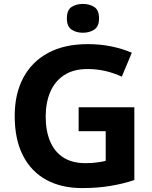

<svg xmlns="http://www.w3.org/2000/svg" viewBox="-20 -949 775 979"><path d="M381 -402H665V-31Q609 -12 542.5 -1Q476 10 399 10Q293 10 216 -32Q139 -74 97 -156Q55 -238 55 -358Q55 -470 98.5 -552Q142 -634 225 -679Q308 -724 428 -724Q492 -724 549.5 -712Q607 -700 652 -680L601 -558Q563 -576 519 -586.5Q475 -597 427 -597Q354 -597 306.5 -565.5Q259 -534 236 -479.5Q213 -425 213 -355Q213 -282 235.5 -228.5Q258 -175 303 -146Q348 -117 417 -117Q445 -117 473 -120.5Q501 -124 519 -129V-280H381ZM403 -929Q436 -929 460.5 -913.5Q485 -898 485 -855Q485 -814 460.5 -798Q436 -782 403 -782Q369 -782 345 -798Q321 -814 321 -855Q321 -898 345 -913.5Q369 -929 403 -929Z"/></svg>

Font: Noto Sans Lao Looped
Style: Bold
Weight: 700
Designer: Mark Frömberg, Ben Mitchell
Foundry: The Fontpad Ltd
Version: Version 1.001